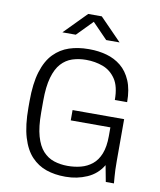

<svg xmlns="http://www.w3.org/2000/svg" viewBox="-96 -959 871 1045"><g transform="rotate(10 340.0 -437.0)"><path d="M334 10Q278 10 231 -6Q184 -22 148.5 -59.5Q113 -97 93.5 -162Q74 -227 74 -326V-361Q74 -459 94 -524Q114 -589 150.5 -626.5Q187 -664 235.5 -680Q284 -696 341 -696H348Q397 -696 442 -683.5Q487 -671 522 -642.5Q557 -614 577.5 -566Q598 -518 598 -448H530Q530 -523 502.5 -563.5Q475 -604 432 -620Q389 -636 339 -636Q298 -636 263 -624.5Q228 -613 202 -584.5Q176 -556 161.5 -505Q147 -454 147 -376V-310Q147 -232 161.5 -181Q176 -130 202 -101.5Q228 -73 263 -61.5Q298 -50 339 -50Q377 -50 411.5 -59Q446 -68 473.5 -90Q501 -112 516.5 -151Q532 -190 532 -249V-297H313V-354H598V-122Q598 -70 601 -37Q604 -4 604 0H559L542 -90Q511 -38 456 -14Q401 10 340 10ZM185 -761 306 -884H381L501 -761H427L331 -860H356L259 -761Z"/></g></svg>

Font: Chivo ExtraLight
Style: Regular
Weight: 250
Designer: Hector Gatti
Foundry: Omnibus-Type
Version: Version 2.002